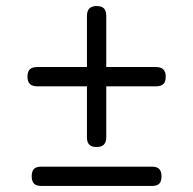

<svg xmlns="http://www.w3.org/2000/svg" viewBox="-20 -584 640 636"><path d="M300 -97Q283 -97 275.5 -105Q268 -113 268 -129V-298H104Q87 -298 79 -306Q71 -314 71 -330Q71 -347 79 -354.5Q87 -362 104 -362H268V-531Q268 -548 276 -556Q284 -564 300 -564Q317 -564 324.5 -556Q332 -548 332 -531V-362H496Q513 -362 521 -354Q529 -346 529 -330Q529 -313 521 -305.5Q513 -298 496 -298H332V-129Q332 -113 324 -105Q316 -97 300 -97ZM117 32Q100 32 92.5 24Q85 16 85 0Q85 -17 92.5 -24.5Q100 -32 117 -32H483Q500 -32 507.5 -24Q515 -16 515 0Q515 17 507.5 24.5Q500 32 483 32Z"/></svg>

Font: Maple Mono ExtraLight
Style: Regular
Weight: 275
Monospace: yes
Designer: subframe7536
Version: Version 7.000